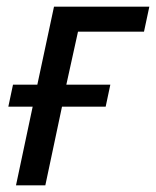

<svg xmlns="http://www.w3.org/2000/svg" viewBox="-20 -556 468 576"><path d="M28 0 78 -236H5L19 -302H92L142 -536H428L412 -461H214L179 -302H311L297 -236H166L116 0Z"/></svg>

Font: Noto Sans IKEA
Style: Italic
Weight: 400
Italic angle: -12°
Designer: Monotype Design Team
Foundry: Monotype Imaging Inc.
Version: Version 2.001